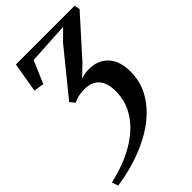

<svg xmlns="http://www.w3.org/2000/svg" viewBox="-273 -843 1127 1127"><g transform="rotate(-45 291.0 -279.0)"><path d="M11 184.5 -2 145Q119.5 118 208.2 66Q297 14 345.2 -58.2Q393.5 -130.5 393.5 -218.5Q393.5 -286.5 362 -321.5Q330.5 -356.5 271 -356.5Q244 -356.5 220.2 -351Q196.5 -345.5 179 -336L154.5 -366L376 -638.5L441.5 -703L181.5 -688L121.5 -547.5L58 -558L89 -743H576L584 -709L371.5 -472.5L305 -409Q320.5 -414.5 336.8 -417.8Q353 -421 373.5 -421Q447 -421 491.2 -374.2Q535.5 -327.5 536 -238Q536.5 -155.5 497 -85.2Q457.5 -15 386.2 39.8Q315 94.5 219.2 131.2Q123.5 168 11 184.5Z"/></g></svg>

Font: Merriweather 72pt SemiBold
Style: Italic
Weight: 600
Italic angle: -7.8°
Version: Version 2.101